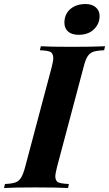

<svg xmlns="http://www.w3.org/2000/svg" viewBox="-61 -939 545 959"><path d="M283.2 -20 278.8 0Q220.7 -2.9 116.2 -2.9Q11.7 -2.9 -41 0L-36.1 -20Q-1.5 -21.5 16.1 -27.8Q33.7 -34.2 44.4 -51.8Q55.2 -69.3 64.9 -106L196.8 -602.1Q205.1 -633.8 205.1 -649.4Q205.1 -665 196.3 -675.8Q187.5 -686.5 138.2 -688L143.1 -708Q192.4 -705.1 295.9 -705.1Q399.4 -705.1 463.9 -708L459 -688Q421.9 -686.5 404.3 -680.2Q386.7 -673.8 376 -656.7Q365.2 -639.6 356 -602.1L224.1 -106Q215.3 -71.8 215.3 -57.1Q215.3 -42.5 224.1 -32.2Q232.9 -22 283.2 -20ZM436.5 -858.9Q436.5 -831.5 422.9 -810.5Q393.1 -765.1 332.5 -765.1Q297.9 -765.1 279.3 -781.2Q260.7 -797.4 260.7 -825.7Q260.7 -854 273.9 -875Q287.1 -895.5 310.5 -907.2Q334 -918.9 366.2 -918.9Q398.4 -918.9 417.5 -902.3Q436.5 -885.7 436.5 -858.9Z"/></svg>

Font: PlayfairDisplay-BoldItalic
Style: Bold Italic
Weight: 700
Italic angle: -14.9847°
Designer: Claus Eggers Sørensen
Foundry: Claus Eggers Sørensen
Version: Version 1.002;PS 001.002;hotconv 1.0.70;makeotf.lib2.5.58329